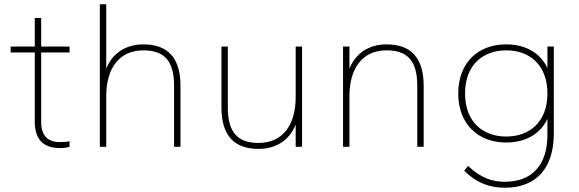

<svg xmlns="http://www.w3.org/2000/svg" viewBox="-20 -688 2712 900"><path d="M260 6C276 6 295 4 306 0V-26C295 -23 276 -22 260 -22C204 -22 173 -52 173 -117V-442H306V-470H173V-604H143V-470H30V-442H143V-117C143 -33 185 6 260 6Z M826 0V-286C826 -421 763 -480 652 -480C568 -480 506 -437 478 -366V-668H448V0H478V-237C478 -366 537 -452 652 -452C748 -452 796 -405 796 -286V0Z M1192 10C1276 10 1338 -33 1366 -104V0H1396V-470H1366V-233C1366 -104 1307 -18 1192 -18C1096 -18 1048 -65 1048 -184V-470H1018V-184C1018 -49 1081 10 1192 10Z M1966 0V-286C1966 -421 1903 -480 1792 -480C1708 -480 1646 -437 1618 -366V-470H1588V0H1618V-237C1618 -366 1677 -452 1792 -452C1888 -452 1936 -405 1936 -286V0Z M2353 -20C2446 -20 2514 -62 2546 -131V-56C2546 87 2473 164 2346 164C2286 164 2234 146 2174 90L2156 112C2212 169 2275 192 2346 192C2495 192 2576 99 2576 -62V-470H2546V-369C2514 -438 2446 -480 2353 -480C2221 -480 2128 -394 2128 -250C2128 -106 2221 -20 2353 -20ZM2353 -48C2246 -48 2160 -114 2160 -250C2160 -386 2246 -452 2353 -452C2460 -452 2546 -386 2546 -250C2546 -114 2460 -48 2353 -48Z"/></svg>

Font: Gantari Thin
Style: Regular
Weight: 250
Designer: Anugrah Pasau
Foundry: Lafontype
Version: Version 1.000